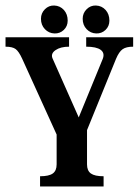

<svg xmlns="http://www.w3.org/2000/svg" viewBox="-24 -675 502 695"><path d="M121 -37Q153 -37 167 -47Q181 -57 181 -80V-188L56 -463Q44 -489 32.5 -497.5Q21 -506 -4 -506V-540H226V-506Q195 -506 177 -493.5Q159 -481 166 -464L261 -250L348 -462Q356 -483 340.5 -494.5Q325 -506 288 -506V-540H458V-506Q433 -506 420 -497Q407 -488 396 -462L291 -204V-80Q291 -57 305 -47Q319 -37 351 -37V0H121ZM221 -600.4Q221 -580.1 206.9 -566.6Q192.7 -553.2 173.1 -553.9Q152.7 -554.6 138.5 -569.5Q124.3 -584.4 124.3 -607Q124.3 -627.3 138.5 -641.5Q152.7 -655.7 172.3 -655Q193.4 -654.2 207.2 -639Q221 -623.7 221 -600.4ZM372 -600.4Q372 -580.1 357.9 -566.6Q343.7 -553.2 324.1 -553.9Q303.7 -554.6 289.5 -569.5Q275.3 -584.4 275.3 -607Q275.3 -627.3 289.5 -641.5Q303.7 -655.7 323.3 -655Q344.4 -654.2 358.2 -639Q372 -623.7 372 -600.4Z"/></svg>

Font: Girassol
Style: Regular
Weight: 400
Width: 3
Designer: Liam Spradlin
Version: Version 1.004